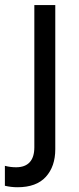

<svg xmlns="http://www.w3.org/2000/svg" viewBox="-43 -538 315 770"><path d="M-23.4 207V127Q-1.5 132.8 21.5 132.8Q57.6 132.8 76.2 112.5Q94.7 92.3 94.7 52.7V-517.6H178.7V60.5Q178.7 129.4 140.9 171.1Q103 212.9 27.3 212.9Q1.5 212.9 -23.4 207Z"/></svg>

Font: Reddit Sans Vanilla
Style: Regular
Weight: 400
Designer: Stephen Hutchings
Foundry: Reddit
Version: Version 1.013